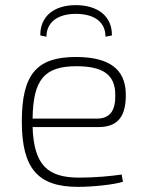

<svg xmlns="http://www.w3.org/2000/svg" viewBox="-20 -716 570 748"><path d="M161 -573C161 -630 206 -662 275 -662C348 -662 391 -630 391 -573L416 -578C417 -651 363 -696 275 -696C189 -696 136 -651 137 -578ZM289 -24C167 -24 112 -71 107 -221H364C442 -221 472 -266 470 -352C468 -446 406 -494 276 -494C125 -494 65 -429 65 -243C65 -59 128 12 284 12C337 12 423 4 459 -8L454 -36C413 -30 351 -24 289 -24ZM278 -458C379 -458 428 -426 429 -350C431 -291 413 -254 358 -254H107C109 -406 153 -458 278 -458Z"/></svg>

Font: Exo 2 Extra Light
Style: Regular
Weight: 250
Designer: Natanael Gama
Version: Version 1.001;PS 001.001;hotconv 1.0.88;makeotf.lib2.5.64775